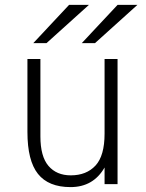

<svg xmlns="http://www.w3.org/2000/svg" viewBox="-20 -752 596 784"><path d="M407 -68Q361 12 268 12Q178 12 135 -42Q92 -96 92 -213V-511H145V-195Q145 -113 178 -74.5Q211 -36 269 -36Q333 -36 370 -76Q407 -116 407 -206V-511H460V0H407ZM116 -576 262 -732H343L170 -576ZM314 -576 460 -732H541L368 -576Z"/></svg>

Font: Overpass ExtraLight
Style: Regular
Weight: 200
Designer: Delve Withrington, Thomas Jockin
Foundry: Delve Fonts
Version: Version 3.000;DELV;Overpass